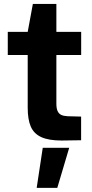

<svg xmlns="http://www.w3.org/2000/svg" viewBox="-20 -688 455 953"><path d="M117.5 -153.6V-529.7L143.1 -668.4H259.8V-173.4Q259.8 -150.3 265.7 -137.1Q271.6 -123.8 283.5 -117.9Q295.5 -112 315.4 -111.1L382.6 -109.3V8.1L285.9 9.5Q221.7 9.5 185 -7.4Q148.3 -24.2 132.9 -59.5Q117.5 -94.7 117.5 -153.6ZM18.6 -529.7H382.9V-415.1H18.6ZM323.5 45.6 264.4 244.4H162.1L192.2 45.6Z"/></svg>

Font: Wand UI Pro
Style: Regular
Weight: 400
Designer: Andreas Faust
Version: Version 1.003;FEAKit 1.0